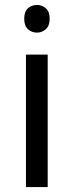

<svg xmlns="http://www.w3.org/2000/svg" viewBox="-20 -757 298 777"><path d="M173 -536V0H85V-536ZM130 -737Q150 -737 165.5 -723.5Q181 -710 181 -681Q181 -653 165.5 -639Q150 -625 130 -625Q108 -625 93 -639Q78 -653 78 -681Q78 -710 93 -723.5Q108 -737 130 -737Z"/></svg>

Font: hexmalayalam15
Style: Book
Weight: 400
Designer: Jelle Bosma - Monotype Design Team
Foundry: Monotype Imaging Inc.
Version: Version 2.003